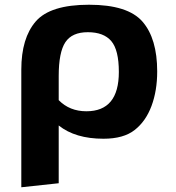

<svg xmlns="http://www.w3.org/2000/svg" viewBox="-20 -569 743 811"><path d="M70 222V-275Q70 -408 131 -478.5Q192 -549 356 -549Q520 -549 582 -477.5Q644 -406 644 -267Q644 -186 620 -121.5Q596 -57 549 -20Q502 17 417 17Q298 17 228 -39V205ZM228 -146Q274 -99 345 -99Q482 -99 482 -265Q482 -358 450 -395.5Q418 -433 351 -433Q284 -433 256 -390.5Q228 -348 228 -248Z"/></svg>

Font: Fix15 Mono
Style: Bold
Weight: 700
Designer: Carrois Corporate & Edenspiekermann AG
Foundry: Carrois Corporate GbR & Edenspiekermann AG
Version: Version 3.206